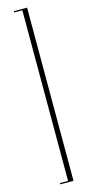

<svg xmlns="http://www.w3.org/2000/svg" viewBox="-128 -794 397 874"><g transform="rotate(-15 71.0 -357.0)"><path d="M102 -765V51H40V45H78V-759H40V-765Z"/></g></svg>

Font: Moniqa Thin Display
Style: Regular
Weight: 100
Designer: Rajesh Rajput
Foundry: Rajesh Rajput
Version: Version 1.000